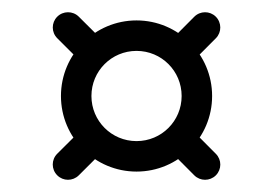

<svg xmlns="http://www.w3.org/2000/svg" viewBox="-20 -422 458 315"><path d="M334.1 -134.3C343.9 -144.1 343.9 -159.9 334.1 -169.7C320.1 -183.8 306.1 -197.9 292 -212C282.3 -221.7 266.4 -221.8 256.7 -212C246.9 -202.3 246.9 -186.4 256.6 -176.7C256.6 -176.7 256.6 -176.7 256.6 -176.7C270.7 -162.6 284.7 -148.5 298.7 -134.4C308.5 -124.6 324.3 -124.6 334.1 -134.3ZM151 -353.1C151 -353.1 151 -353.1 151 -353.1C137.1 -366.9 123.1 -380.8 109.2 -394.7C99.4 -404.4 83.5 -404.3 73.8 -394.5C64.1 -384.7 64.2 -368.9 74 -359.2C74 -359.2 74 -359.2 74 -359.2C87.9 -345.3 101.8 -331.5 115.7 -317.6C125.5 -307.9 141.3 -307.9 151.1 -317.7C160.8 -327.5 160.8 -343.3 151 -353.1ZM73.9 -134.4C83.6 -124.6 99.4 -124.6 109.2 -134.3C123.3 -148.4 137.4 -162.4 151.5 -176.5C161.3 -186.2 161.3 -202 151.5 -211.8C141.8 -221.6 126 -221.6 116.2 -211.9C116.2 -211.9 116.2 -211.9 116.2 -211.9C102.1 -197.8 88 -183.8 73.9 -169.8C64.1 -160 64.1 -144.2 73.9 -134.4ZM256.8 -317C266.6 -307.3 282.5 -307.3 292.2 -317.1C306.2 -331.2 320.2 -345.2 334.2 -359.3C343.9 -369.1 343.8 -384.9 334 -394.7C324.2 -404.4 308.4 -404.3 298.7 -394.5C298.7 -394.5 298.7 -394.5 298.7 -394.5C284.7 -380.5 270.8 -366.4 256.8 -352.4C247 -342.6 247.1 -326.8 256.8 -317ZM278 -264.5C278 -223.5 245 -190.5 204 -190.5C163 -190.5 130 -223.5 130 -264.5C130 -305.5 163 -338.5 204 -338.5C245 -338.5 278 -305.5 278 -264.5ZM80 -264.5C80 -196 135.5 -140.5 204 -140.5C272.5 -140.5 328 -196 328 -264.5C328 -332.9 272.5 -388.5 204 -388.5C135.5 -388.5 80 -332.9 80 -264.5Z"/></svg>

Font: FRB American Cursive Guidelines Arrows Semibold
Style: Italic
Weight: 600
Italic angle: -25°
Version: Version 2.0;Modular Font Editor K font №1